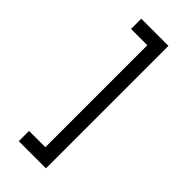

<svg xmlns="http://www.w3.org/2000/svg" viewBox="-260 -740 900 900"><g transform="rotate(45 190.5 -290.0)"><path d="M84 116V48H192V-628H84V-696H264V116Z"/></g></svg>

Font: Maven Pro
Style: Regular
Weight: 400
Designer: Joe Prince
Foundry: Joe Prince
Version: Version 2.103